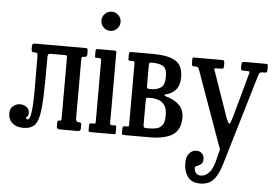

<svg xmlns="http://www.w3.org/2000/svg" viewBox="-63 -849 1714 1198"><g transform="rotate(5 794.0 -250.0)"><path d="M7.5 -75Q7.5 -103 27.2 -119Q47 -135 69.5 -135Q92 -135 110.2 -122.2Q128.5 -109.5 128.5 -86Q128.5 -67.5 121.5 -64Q114.5 -60.5 114.5 -55Q114.5 -45 124.5 -45Q135.5 -45 141.5 -69.5Q147.5 -94 149.8 -135.2Q152 -176.5 152.2 -227.5Q152.5 -278.5 152 -332.5Q151.5 -386.5 151.5 -435.5Q151.5 -452.5 149.2 -458.8Q147 -465 134 -465H131.5Q117.5 -465 114.5 -469.5Q111.5 -474 111.5 -490V-500Q111.5 -514.5 117.2 -517.2Q123 -520 136.5 -520H442.5Q454 -520 457.2 -517.2Q460.5 -514.5 460.5 -503V-486Q460.5 -473 457.8 -469Q455 -465 445.5 -465H445Q433 -465 429.2 -462.2Q425.5 -459.5 425.5 -447V-77Q425.5 -55 444.5 -55H449.5Q456.5 -55 458.5 -50.5Q460.5 -46 460.5 -39V-16Q460.5 0 440.5 0H330.5Q310.5 0 310.5 -16V-41Q310.5 -49 312.8 -52Q315 -55 323.5 -55H325Q332.5 -55 334 -59Q335.5 -63 335.5 -80V-448Q335.5 -458 333.8 -461.5Q332 -465 320.5 -465H236.5Q220.5 -465 217.2 -460Q214 -455 214 -439Q214 -302 211.8 -214.2Q209.5 -126.5 199.5 -77.5Q189.5 -28.5 166.5 -9.2Q143.5 10 101.5 10Q59 10 33.2 -12Q7.5 -34 7.5 -75Z M529.5 -700Q529.5 -725 547.2 -742.5Q565 -760 589.5 -760Q614.5 -760 632 -742.5Q649.5 -725 649.5 -700Q649.5 -675.5 632 -657.8Q614.5 -640 589.5 -640Q565 -640 547.2 -657.8Q529.5 -675.5 529.5 -700ZM537.5 -465H520Q512.5 -465 511 -467.2Q509.5 -469.5 509.5 -477V-507Q509.5 -520 521.5 -520H630Q639.5 -520 639.5 -509.5V-67Q639.5 -55 650 -55H667.5Q674.5 -55 677 -53.5Q679.5 -52 679.5 -45V-12Q679.5 -5 678.2 -2.5Q677 0 670 0H525Q516.5 0 513 -2Q509.5 -4 509.5 -12V-40Q509.5 -50 513.2 -52.5Q517 -55 526 -55H538Q546.5 -55 548 -58Q549.5 -61 549.5 -69V-453Q549.5 -465 537.5 -465Z M746.5 -465H729Q721.5 -465 720 -467.2Q718.5 -469.5 718.5 -477V-507Q718.5 -520 730.5 -520H871Q962 -520 1009 -492.5Q1056 -465 1056 -390Q1056 -340 1032.8 -312.5Q1009.5 -285 972.5 -276.5Q961.5 -274 962 -269.8Q962.5 -265.5 971.5 -263Q1025 -249 1055.5 -219Q1086 -189 1086 -140Q1086 -65 1037.8 -32.5Q989.5 0 891 0H734Q725.5 0 722 -2Q718.5 -4 718.5 -12V-40Q718.5 -50 722.2 -52.5Q726 -55 735 -55H747Q755.5 -55 757 -58Q758.5 -61 758.5 -69V-453Q758.5 -465 746.5 -465ZM848.5 -449V-322Q848.5 -308.5 851.5 -304.2Q854.5 -300 867.5 -300H871Q913 -300 937 -316.8Q961 -333.5 961 -385Q961 -437 937 -451Q913 -465 871 -465H862.5Q853.5 -465 851 -461.8Q848.5 -458.5 848.5 -449ZM848.5 -224V-77.5Q848.5 -63 852.2 -59Q856 -55 871.5 -55H881Q904 -55 927 -59Q950 -63 965.5 -81.8Q981 -100.5 981 -145Q981 -187 965.5 -208.5Q950 -230 927 -237.5Q904 -245 881 -245H867.5Q852.5 -245 850.5 -242Q848.5 -239 848.5 -224Z M1128.5 141Q1128.5 99 1147.5 78.5Q1166.5 58 1189.5 58Q1212 58 1225.8 70.8Q1239.5 83.5 1239.5 107Q1239.5 125 1232 133.8Q1224.5 142.5 1214.8 146.8Q1205 151 1197.5 154.5Q1190 158 1190 166Q1190 183 1200.2 196.5Q1210.5 210 1231.5 210Q1261 210 1284.8 183.2Q1308.5 156.5 1323.5 90L1330 61Q1336 45.5 1335.8 37.8Q1335.5 30 1328.5 15L1162 -449Q1157.5 -459 1154.2 -462Q1151 -465 1136 -465H1133Q1122 -465 1118.8 -468.2Q1115.5 -471.5 1115.5 -482V-510Q1115.5 -517 1118.8 -518.5Q1122 -520 1129 -520H1298Q1310 -520 1313.2 -516.5Q1316.5 -513 1316.5 -500V-487.5Q1316.5 -472.5 1313 -468.8Q1309.5 -465 1295 -465H1278Q1262.5 -465 1259 -462.8Q1255.5 -460.5 1260.5 -450L1362.5 -157Q1376 -127.5 1380 -127.5Q1384 -127.5 1387.5 -136.5Q1391 -145.5 1397.5 -163L1476 -448Q1480 -459 1477.8 -462Q1475.5 -465 1459.5 -465H1440Q1429 -465 1426.2 -469Q1423.5 -473 1423.5 -483V-500Q1423.5 -513 1427.5 -516.5Q1431.5 -520 1444 -520H1573Q1581.5 -520 1585 -518.2Q1588.5 -516.5 1588.5 -508V-485Q1588.5 -474 1586.5 -469.5Q1584.5 -465 1573 -465H1562Q1545 -465 1542 -460.5Q1539 -456 1534 -444L1362.5 132Q1342.5 198 1312.5 229Q1282.5 260 1231.5 260Q1177.5 260 1153 225.5Q1128.5 191 1128.5 141Z"/></g></svg>

Font: Besley* Condensed
Style: Regular
Weight: 400
Width: 3
Designer: Owen Earl
Foundry: indestructible type*
Version: Version 3.000; ttfautohint (v1.8.3)